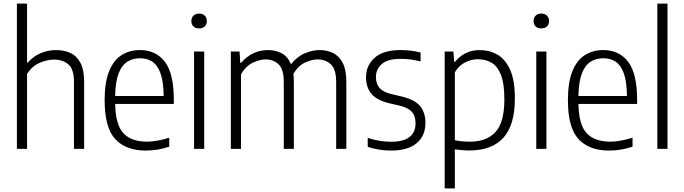

<svg xmlns="http://www.w3.org/2000/svg" viewBox="-20 -828 3807 1068"><path d="M74 0V-808H130.5V-480H134.5Q165.5 -515 206.2 -532.2Q247 -549.5 292.5 -549.5Q337 -549.5 372.2 -533Q407.5 -516.5 427.8 -477.8Q448 -439 448 -372.5V0H391.5V-371.5Q391.5 -442.5 360.8 -469.5Q330 -496.5 280 -496.5Q243.5 -496.5 201.2 -478.8Q159 -461 130.5 -416.5V0Z M792 9.5Q679.5 9.5 620.8 -54.5Q562 -118.5 562 -271Q562 -370 586.8 -431.5Q611.5 -493 655.8 -521.2Q700 -549.5 759 -549.5Q846.5 -549.5 896.8 -484.8Q947 -420 947 -270V-250H620.5Q623 -132.5 667.2 -86.2Q711.5 -40 797.5 -40Q850.5 -40 921.5 -62V-12Q886 -0.5 854.5 4.5Q823 9.5 792 9.5ZM759 -504Q719 -504 688.2 -484.8Q657.5 -465.5 639.8 -419.8Q622 -374 620.5 -294H890.5Q889.5 -374 873 -419.8Q856.5 -465.5 827.5 -484.8Q798.5 -504 759 -504Z M1059.5 0V-541.5H1116V0ZM1087.5 -670Q1067.5 -670 1056 -681Q1044.5 -692 1044.5 -710.5Q1044.5 -729.5 1056 -741Q1067.5 -752.5 1087.5 -752.5Q1107.5 -752.5 1119 -741Q1130.5 -729.5 1130.5 -710.5Q1130.5 -692 1119 -681Q1107.5 -670 1087.5 -670Z M1264 0V-541.5H1312.5L1316.5 -478.5H1321.5Q1351.5 -514.5 1390 -532Q1428.5 -549.5 1471 -549.5Q1513.5 -549.5 1547.2 -531.5Q1581 -513.5 1598.5 -470.5Q1634.5 -515 1676.8 -532.2Q1719 -549.5 1758 -549.5Q1799.5 -549.5 1833.2 -532.8Q1867 -516 1886.8 -477.2Q1906.5 -438.5 1906.5 -372.5V0H1850V-370.5Q1850 -442.5 1820.5 -470Q1791 -497.5 1746.5 -497.5Q1716 -497.5 1677.8 -480.5Q1639.5 -463.5 1612 -417.5Q1614.5 -397 1614.5 -373.5V0H1558.5V-370.5Q1558.5 -442.5 1530 -470Q1501.5 -497.5 1457 -497.5Q1425 -497.5 1386 -479Q1347 -460.5 1320.5 -414.5V0Z M2156.5 9.5Q2087 9.5 2025.5 -11V-61Q2062 -49.5 2093.2 -44.5Q2124.5 -39.5 2156.5 -39.5Q2224.5 -39.5 2258 -66Q2291.5 -92.5 2291.5 -141.5Q2291.5 -184.5 2270.2 -206.8Q2249 -229 2204 -240L2144 -254Q2074 -271.5 2045 -307.2Q2016 -343 2016 -398.5Q2016 -464 2064 -506.8Q2112 -549.5 2207.5 -549.5Q2238.5 -549.5 2266 -546Q2293.5 -542.5 2319.5 -536V-486Q2289.5 -494 2263.5 -497.2Q2237.5 -500.5 2208.5 -500.5Q2135 -500.5 2103 -471.2Q2071 -442 2071 -400Q2071 -362.5 2090.8 -339.2Q2110.5 -316 2156 -305L2215.5 -291Q2288.5 -273 2317.5 -237Q2346.5 -201 2346.5 -144.5Q2346.5 -72.5 2297.5 -31.5Q2248.5 9.5 2156.5 9.5Z M2453.5 220V-541.5H2502L2506.5 -484H2511Q2532 -511.5 2567.2 -530.5Q2602.5 -549.5 2648 -549.5Q2701.5 -549.5 2746 -524.5Q2790.5 -499.5 2817.2 -440.8Q2844 -382 2844 -280.5Q2844 -131.5 2779.5 -61.2Q2715 9 2591.5 9Q2571.5 9 2550 7.2Q2528.5 5.5 2510 3V220ZM2593.5 -40Q2687.5 -40 2736.5 -94Q2785.5 -148 2785.5 -275Q2785.5 -364 2766 -412.5Q2746.5 -461 2713.2 -479.8Q2680 -498.5 2638 -498.5Q2602 -498.5 2567 -480.8Q2532 -463 2510 -425.5V-48Q2547.5 -40 2593.5 -40Z M2963 0V-541.5H3019.5V0ZM2991 -670Q2971 -670 2959.5 -681Q2948 -692 2948 -710.5Q2948 -729.5 2959.5 -741Q2971 -752.5 2991 -752.5Q3011 -752.5 3022.5 -741Q3034 -729.5 3034 -710.5Q3034 -692 3022.5 -681Q3011 -670 2991 -670Z M3369 9.5Q3256.5 9.5 3197.8 -54.5Q3139 -118.5 3139 -271Q3139 -370 3163.8 -431.5Q3188.5 -493 3232.8 -521.2Q3277 -549.5 3336 -549.5Q3423.5 -549.5 3473.8 -484.8Q3524 -420 3524 -270V-250H3197.5Q3200 -132.5 3244.2 -86.2Q3288.5 -40 3374.5 -40Q3427.5 -40 3498.5 -62V-12Q3463 -0.5 3431.5 4.5Q3400 9.5 3369 9.5ZM3336 -504Q3296 -504 3265.2 -484.8Q3234.5 -465.5 3216.8 -419.8Q3199 -374 3197.5 -294H3467.5Q3466.5 -374 3450 -419.8Q3433.5 -465.5 3404.5 -484.8Q3375.5 -504 3336 -504Z M3636.5 0V-808H3693V0Z"/></svg>

Font: Encode Sans Semi Condensed Light
Style: Regular
Weight: 300
Width: 4
Designer: Multiple Designers
Foundry: Impallari Type
Version: Version 3.000; ttfautohint (v1.8.3) -l 8 -r 50 -G 200 -x 14 